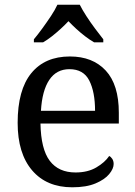

<svg xmlns="http://www.w3.org/2000/svg" viewBox="-20 -786 575 816"><path d="M287 10Q178 10 116.5 -62Q55 -134 55 -264Q55 -404 113 -475Q171 -546 277 -546Q374 -546 429.5 -486Q485 -426 485 -307V-261H152Q154 -152 191.5 -102.5Q229 -53 301 -53Q353 -53 389.5 -74.5Q426 -96 444 -123Q451 -120 457 -111Q463 -102 463 -89Q463 -69 444 -46Q425 -23 386 -6.5Q347 10 287 10ZM384 -315Q384 -395 359.5 -443.5Q335 -492 275 -492Q220 -492 189.5 -446.5Q159 -401 154 -315ZM124 -619Q140 -638 159 -664Q178 -690 196 -717Q214 -744 224 -766H319Q330 -744 347.5 -717Q365 -690 384.5 -664Q404 -638 419 -619V-606H380Q361 -617 341.5 -632Q322 -647 304 -663.5Q286 -680 271 -696Q256 -680 238 -663.5Q220 -647 201 -632Q182 -617 163 -606H124Z"/></svg>

Font: Noto Serif Sinhala
Style: Regular
Weight: 400
Designer: Jelle Bosma - Monotype Design Team
Foundry: Monotype Imaging Inc.
Version: Version 2.006